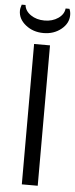

<svg xmlns="http://www.w3.org/2000/svg" viewBox="-58 -871 354 902"><g transform="rotate(5 119.0 -420.5)"><path d="M81 0V-662H156V0ZM120 -717Q71 -717 36 -745Q1 -773 1 -812Q1 -820 3 -827Q5 -834 7 -841H25Q28 -813 55 -794.5Q82 -776 120 -776Q157 -776 184 -794.5Q211 -813 214 -841H232Q238 -828 238 -812Q238 -773 203.5 -745Q169 -717 120 -717Z"/></g></svg>

Font: Questrial
Style: Regular
Weight: 400
Designer: Joe Prince, Laura Meseguer
Foundry: Joe Prince, Laura Meseguer
Version: Version 2.000; ttfautohint (v1.8.3)